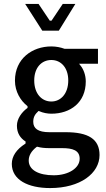

<svg xmlns="http://www.w3.org/2000/svg" viewBox="-20 -739 540 976"><path d="M166 8 168 7H170C188 12 206 14 232 14H296C349 14 385 25 385 68C385 115 329 152 253 152C178 152 126 126 126 77C126 52 139 29 166 8ZM235 217C388 217 486 142 486 49C486 -32 429 -67 314 -67H231C173 -67 149 -86 149 -120C149 -145 159 -159 174 -173L176 -175L179 -174C199 -165 222 -161 241 -161C338 -161 416 -218 416 -325C416 -358 404 -388 389 -406L382 -415H478V-491H309H308C289 -498 266 -503 241 -503C144 -503 56 -441 56 -329C56 -272 86 -226 118 -201L120 -199V-190L118 -189C91 -169 66 -136 66 -100C66 -61 84 -37 108 -21L110 -20V-10L108 -8C64 20 40 55 40 94C40 175 122 217 235 217ZM154 -330C154 -396 192 -434 241 -434C290 -434 327 -395 327 -330C327 -263 289 -223 241 -223C192 -223 154 -263 154 -330ZM279 -583 363 -719H299L242 -634H233L176 -719H108L195 -583Z"/></svg>

Font: Falling Sky
Style: Light
Weight: 400
Designer: Paul D. Hunt
Foundry: Adobe Systems Incorporated
Version: Version 1.02